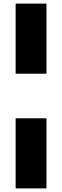

<svg xmlns="http://www.w3.org/2000/svg" viewBox="-20 -828 346 1068"><path d="M67 -418V-808H238.5V-418ZM67 220V-170H238.5V220Z"/></svg>

Font: Encode Sans Semi Expanded ExtraBold
Style: Regular
Weight: 800
Width: 6
Designer: Multiple Designers
Foundry: Impallari Type
Version: Version 3.000; ttfautohint (v1.8.3) -l 8 -r 50 -G 200 -x 14 